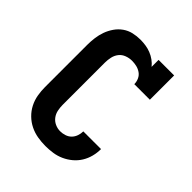

<svg xmlns="http://www.w3.org/2000/svg" viewBox="-206 -873 1012 1012"><g transform="rotate(45 300.0 -367.5)"><path d="M298 8Q268 8 239 3Q210 -2 183.5 -15Q157 -28 135.5 -49Q114 -70 100.5 -96.5Q87 -123 82 -152Q77 -181 77 -210V-525Q77 -551 80.5 -578Q84 -605 93 -630Q102 -655 117.5 -677.5Q133 -700 155 -715.5Q177 -731 203 -737Q229 -743 256 -743Q276 -743 296 -740Q316 -737 335 -729.5Q354 -722 370.5 -710Q387 -698 399 -683V-735H515V-554H399Q399 -572 391.5 -588.5Q384 -605 369.5 -615Q355 -625 338 -629Q321 -633 303 -633Q283 -633 263 -625.5Q243 -618 230.5 -602Q218 -586 213.5 -565.5Q209 -545 209 -525V-210Q209 -191 213 -171Q217 -151 229 -135Q241 -119 259.5 -110.5Q278 -102 298 -102Q315 -102 332 -107.5Q349 -113 361 -125Q373 -137 379 -154Q385 -171 385 -188Q385 -188 385 -188Q385 -188 385 -188H517Q517 -188 517 -188Q517 -188 517 -188Q517 -160 510 -133Q503 -106 488.5 -82.5Q474 -59 452.5 -41Q431 -23 405.5 -11.5Q380 0 352.5 4Q325 8 298 8Z"/></g></svg>

Font: Iosevka Curly Slab XBdEx
Style: Regular
Weight: 800
Width: 7
Monospace: yes
Designer: Belleve Invis
Foundry: Belleve Invis
Version: Version 11.0.0; ttfautohint (v1.8.3)